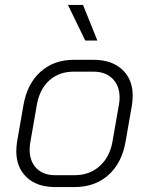

<svg xmlns="http://www.w3.org/2000/svg" viewBox="-20 -749 603 777"><path d="M46 -137Q46 -156 49 -175L75 -324Q90 -410 144 -458.5Q198 -507 279 -507H358Q432 -507 474.5 -467.5Q517 -428 517 -362Q517 -344 514 -324L488 -175Q473 -89 418.5 -40.5Q364 8 282 8H203Q130 8 88 -31.5Q46 -71 46 -137ZM282 -40Q342 -40 383 -76.5Q424 -113 435 -175L461 -324Q464 -339 464 -354Q464 -402 435.5 -430.5Q407 -459 358 -459H279Q219 -459 179.5 -423.5Q140 -388 129 -324L103 -175Q100 -159 100 -144Q100 -96 127.5 -68Q155 -40 203 -40ZM255 -729H316L374 -585H325Z"/></svg>

Font: Bai Jamjuree Light
Style: Italic
Weight: 300
Italic angle: -10°
Version: Version 1.000; ttfautohint (v1.6)